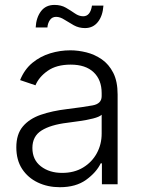

<svg xmlns="http://www.w3.org/2000/svg" viewBox="-20 -761 589 793"><path d="M227.1 12.2Q177.2 12.2 136.5 -7.1Q95.7 -26.4 71.5 -63Q47.4 -99.6 47.4 -152.8Q47.4 -206.5 74.2 -238.5Q101.1 -270.5 148.4 -286.9Q195.8 -303.2 257.3 -310.5Q325.2 -318.8 362.5 -325.7Q399.9 -332.5 399.9 -363.8V-376.5Q399.9 -431.2 366.7 -462.6Q333.5 -494.1 272 -494.1Q213.4 -494.1 177 -468.5Q140.6 -442.9 126.5 -408.7L63 -430.2Q81.1 -474.6 113.8 -501.5Q146.5 -528.3 187.3 -540.8Q228 -553.2 270.5 -553.2Q302.7 -553.2 336.9 -544.7Q371.1 -536.1 400.4 -515.9Q429.7 -495.6 447.8 -460.2Q465.8 -424.8 465.8 -370.6V0H400.9V-86.4H396Q377.9 -48.8 335.7 -18.3Q293.5 12.2 227.1 12.2ZM236.8 -46.9Q286.6 -46.9 323.2 -69.1Q359.9 -91.3 379.9 -128.2Q399.9 -165 399.9 -209.5V-287.1Q390.6 -278.3 364.7 -271.7Q338.9 -265.1 309.1 -261Q279.3 -256.8 257.8 -253.9Q189 -245.6 151.4 -221.9Q113.8 -198.2 113.8 -149.9Q113.8 -101.1 148.9 -74Q184.1 -46.9 236.8 -46.9ZM331.1 -645Q305.7 -645 284.7 -656.7Q263.7 -668.5 245.8 -679.9Q228 -691.4 211.9 -691.4Q195.3 -691.4 186.3 -678.5Q177.2 -665.5 175.8 -647.5H127.4Q129.4 -688 149.2 -714.4Q168.9 -740.7 205.1 -740.7Q232.4 -740.7 252.4 -729Q272.5 -717.3 289.3 -705.6Q306.2 -693.8 323.7 -693.8Q353 -693.8 359.9 -737.8H407.2Q404.3 -695.3 384.3 -670.2Q364.3 -645 331.1 -645Z"/></svg>

Font: Inter Light
Style: Regular
Weight: 300
Designer: Rasmus Andersson
Foundry: rsms
Version: Version 4.000;git-a52131595